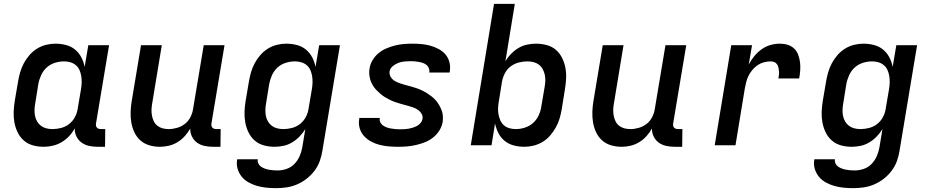

<svg xmlns="http://www.w3.org/2000/svg" viewBox="-20 -755 4840 998"><path d="M207 8Q178 8 151 0.5Q124 -7 104 -24.5Q84 -42 72 -66.5Q60 -91 55 -118Q50 -145 51 -174Q52 -203 57 -232L74 -332Q78 -356 85 -380Q92 -404 104 -426.5Q116 -449 133.5 -469Q151 -489 173 -502.5Q195 -516 219.5 -522Q244 -528 268 -528Q296 -528 323 -521Q350 -514 370 -497.5Q390 -481 402.5 -457.5Q415 -434 420 -407L439 -520H547L479 -113Q478 -107 479 -101.5Q480 -96 483.5 -92Q487 -88 492.5 -86Q498 -84 504 -84H527L526 8H488Q465 8 443.5 3.5Q422 -1 404.5 -13.5Q387 -26 377.5 -45.5Q368 -65 368 -88Q357 -66 339 -47Q321 -28 299.5 -15.5Q278 -3 254 2.5Q230 8 207 8ZM253 -84Q275 -84 298 -90Q321 -96 339.5 -110.5Q358 -125 369.5 -146.5Q381 -168 384 -191L401 -291Q404 -308 404.5 -325Q405 -342 402.5 -358.5Q400 -375 393.5 -390Q387 -405 375 -415.5Q363 -426 347 -431Q331 -436 313 -436Q290 -436 265.5 -428.5Q241 -421 222.5 -404Q204 -387 193.5 -363.5Q183 -340 179 -317L163 -217Q160 -201 159.5 -184.5Q159 -168 162 -152.5Q165 -137 173 -123.5Q181 -110 193 -101Q205 -92 220.5 -88Q236 -84 253 -84Z M811 8Q782 8 755.5 0Q729 -8 709.5 -25.5Q690 -43 678.5 -67.5Q667 -92 662.5 -119Q658 -146 659 -174.5Q660 -203 665 -232L713 -520H821L771 -217Q768 -201 767.5 -185Q767 -169 770 -153.5Q773 -138 779.5 -124.5Q786 -111 798 -101.5Q810 -92 825 -88Q840 -84 857 -84Q878 -84 900.5 -90.5Q923 -97 941.5 -111.5Q960 -126 970.5 -147.5Q981 -169 984 -191L1039 -520H1147L1079 -113Q1078 -107 1079 -101.5Q1080 -96 1083.5 -92Q1087 -88 1092.5 -86Q1098 -84 1104 -84H1127L1126 8H1088Q1065 8 1043.5 3.5Q1022 -1 1005 -13Q988 -25 978 -45Q968 -65 969 -87Q957 -66 940.5 -47.5Q924 -29 902.5 -16Q881 -3 857.5 2.5Q834 8 811 8Z M1415 223Q1390 223 1365 220.5Q1340 218 1317 211.5Q1294 205 1273 193.5Q1252 182 1237 164Q1222 146 1215 122.5Q1208 99 1213 73H1320Q1318 85 1323 95Q1328 105 1336.5 111Q1345 117 1355.5 121Q1366 125 1377 127Q1388 129 1399.5 130Q1411 131 1423 131Q1446 131 1469.5 123Q1493 115 1510 97.5Q1527 80 1537 57.5Q1547 35 1551 12L1567 -84Q1554 -63 1536.5 -45Q1519 -27 1498 -14.5Q1477 -2 1453.5 3Q1430 8 1407 8Q1378 8 1351 0.5Q1324 -7 1304 -24.5Q1284 -42 1272 -66.5Q1260 -91 1255 -118Q1250 -145 1251 -174Q1252 -203 1257 -232L1274 -332Q1278 -356 1285 -380Q1292 -404 1304 -426.5Q1316 -449 1333.5 -469Q1351 -489 1373 -502.5Q1395 -516 1419.5 -522Q1444 -528 1468 -528Q1496 -528 1523 -521Q1550 -514 1570 -497.5Q1590 -481 1602.5 -457.5Q1615 -434 1620 -407L1639 -520H1747L1656 27Q1652 54 1642.5 81Q1633 108 1615.5 131.5Q1598 155 1574.5 173.5Q1551 192 1524 203.5Q1497 215 1469.5 219Q1442 223 1415 223ZM1453 -84Q1475 -84 1498 -90Q1521 -96 1539.5 -110.5Q1558 -125 1569.5 -146.5Q1581 -168 1584 -191L1601 -291Q1604 -308 1604.5 -325Q1605 -342 1602.5 -358.5Q1600 -375 1593.5 -390Q1587 -405 1575 -415.5Q1563 -426 1547 -431Q1531 -436 1513 -436Q1490 -436 1465.5 -428.5Q1441 -421 1422.5 -404Q1404 -387 1393.5 -363.5Q1383 -340 1379 -317L1363 -217Q1360 -201 1359.5 -184.5Q1359 -168 1362 -152.5Q1365 -137 1373 -123.5Q1381 -110 1393 -101Q1405 -92 1420.5 -88Q1436 -84 1453 -84Z M2051 8Q2026 8 2001.5 6Q1977 4 1953.5 -2Q1930 -8 1909.5 -19Q1889 -30 1873 -47Q1857 -64 1850 -87Q1843 -110 1847 -135L1848 -142H1954V-140Q1952 -128 1957.5 -118Q1963 -108 1972 -102Q1981 -96 1991 -92.5Q2001 -89 2012.5 -87Q2024 -85 2035.5 -84Q2047 -83 2058 -83Q2070 -83 2081.5 -83.5Q2093 -84 2104 -86Q2115 -88 2126 -91.5Q2137 -95 2147.5 -100.5Q2158 -106 2166 -115.5Q2174 -125 2176 -136Q2179 -152 2170.5 -165Q2162 -178 2149.5 -186Q2137 -194 2122.5 -198.5Q2108 -203 2093.5 -207Q2079 -211 2064 -215Q2049 -219 2035 -224Q2021 -229 2007.5 -235.5Q1994 -242 1981 -250Q1968 -258 1957 -267.5Q1946 -277 1936 -287.5Q1926 -298 1918 -311Q1910 -324 1905.5 -338Q1901 -352 1899.5 -367.5Q1898 -383 1901 -399Q1904 -421 1916.5 -442Q1929 -463 1947.5 -478.5Q1966 -494 1988.5 -503.5Q2011 -513 2033 -518.5Q2055 -524 2077.5 -526Q2100 -528 2122 -528Q2146 -528 2170 -526Q2194 -524 2217 -517.5Q2240 -511 2260.5 -500Q2281 -489 2295.5 -472Q2310 -455 2316 -432Q2322 -409 2318 -385L2317 -378H2211L2212 -380Q2213 -391 2209 -401Q2205 -411 2197 -417.5Q2189 -424 2179 -427.5Q2169 -431 2158.5 -433Q2148 -435 2137 -436Q2126 -437 2115 -437Q2099 -437 2083 -435.5Q2067 -434 2051.5 -428.5Q2036 -423 2022 -411.5Q2008 -400 2005 -384Q2003 -368 2011 -355Q2019 -342 2031.5 -334.5Q2044 -327 2058.5 -322Q2073 -317 2088 -313Q2103 -309 2118 -305Q2133 -301 2147 -296Q2161 -291 2174.5 -284.5Q2188 -278 2200.5 -270Q2213 -262 2224.5 -253Q2236 -244 2245.5 -233Q2255 -222 2262.5 -209Q2270 -196 2275.5 -182Q2281 -168 2282 -152.5Q2283 -137 2281 -121Q2277 -98 2264 -77Q2251 -56 2231.5 -40.5Q2212 -25 2189.5 -16Q2167 -7 2143.5 -1.5Q2120 4 2097 6Q2074 8 2051 8Z M2705 8Q2677 8 2650.5 1Q2624 -6 2603.5 -22.5Q2583 -39 2571 -62.5Q2559 -86 2553 -113L2535 0H2427L2548 -735H2656L2607 -436Q2619 -457 2636.5 -475Q2654 -493 2675 -505.5Q2696 -518 2719.5 -523Q2743 -528 2766 -528Q2795 -528 2822.5 -520.5Q2850 -513 2870 -495.5Q2890 -478 2902 -453.5Q2914 -429 2919 -402Q2924 -375 2922.5 -346Q2921 -317 2916 -288L2900 -188Q2896 -164 2889 -140Q2882 -116 2869.5 -93.5Q2857 -71 2840 -51Q2823 -31 2800.5 -17.5Q2778 -4 2753.5 2Q2729 8 2705 8ZM2661 -84Q2684 -84 2708 -91.5Q2732 -99 2751 -116Q2770 -133 2780.5 -156.5Q2791 -180 2794 -203L2811 -303Q2814 -319 2814.5 -335.5Q2815 -352 2811.5 -367.5Q2808 -383 2800.5 -396.5Q2793 -410 2781 -419Q2769 -428 2753.5 -432Q2738 -436 2721 -436Q2699 -436 2676 -430Q2653 -424 2634 -409.5Q2615 -395 2604 -373.5Q2593 -352 2589 -329L2573 -229Q2570 -212 2569 -195Q2568 -178 2571 -161.5Q2574 -145 2580.5 -130Q2587 -115 2598.5 -104.5Q2610 -94 2626.5 -89Q2643 -84 2661 -84Z M3211 8Q3182 8 3155.5 0Q3129 -8 3109.5 -25.5Q3090 -43 3078.5 -67.5Q3067 -92 3062.5 -119Q3058 -146 3059 -174.5Q3060 -203 3065 -232L3113 -520H3221L3171 -217Q3168 -201 3167.5 -185Q3167 -169 3170 -153.5Q3173 -138 3179.5 -124.5Q3186 -111 3198 -101.5Q3210 -92 3225 -88Q3240 -84 3257 -84Q3278 -84 3300.5 -90.5Q3323 -97 3341.5 -111.5Q3360 -126 3370.5 -147.5Q3381 -169 3384 -191L3439 -520H3547L3479 -113Q3478 -107 3479 -101.5Q3480 -96 3483.5 -92Q3487 -88 3492.5 -86Q3498 -84 3504 -84H3527L3526 8H3488Q3465 8 3443.5 3.5Q3422 -1 3405 -13Q3388 -25 3378 -45Q3368 -65 3369 -87Q3357 -66 3340.5 -47.5Q3324 -29 3302.5 -16Q3281 -3 3257.5 2.5Q3234 8 3211 8Z M3695 0 3781 -520H3889L3872 -420Q3884 -443 3901 -463.5Q3918 -484 3939 -499Q3960 -514 3984.5 -521Q4009 -528 4034 -528Q4055 -528 4074.5 -522Q4094 -516 4108 -502.5Q4122 -489 4129 -470Q4136 -451 4138.5 -431Q4141 -411 4139.5 -389.5Q4138 -368 4134 -347H4026Q4028 -357 4029 -367Q4030 -377 4029 -386.5Q4028 -396 4026 -405Q4024 -414 4018.5 -421.5Q4013 -429 4004.5 -432.5Q3996 -436 3986 -436Q3969 -436 3951.5 -431.5Q3934 -427 3919 -417Q3904 -407 3892 -393Q3880 -379 3872 -363.5Q3864 -348 3859.5 -331Q3855 -314 3852 -298L3803 0Z M4415 223Q4390 223 4365 220.5Q4340 218 4317 211.5Q4294 205 4273 193.5Q4252 182 4237 164Q4222 146 4215 122.5Q4208 99 4213 73H4320Q4318 85 4323 95Q4328 105 4336.5 111Q4345 117 4355.5 121Q4366 125 4377 127Q4388 129 4399.5 130Q4411 131 4423 131Q4446 131 4469.5 123Q4493 115 4510 97.5Q4527 80 4537 57.5Q4547 35 4551 12L4567 -84Q4554 -63 4536.5 -45Q4519 -27 4498 -14.5Q4477 -2 4453.5 3Q4430 8 4407 8Q4378 8 4351 0.5Q4324 -7 4304 -24.5Q4284 -42 4272 -66.5Q4260 -91 4255 -118Q4250 -145 4251 -174Q4252 -203 4257 -232L4274 -332Q4278 -356 4285 -380Q4292 -404 4304 -426.5Q4316 -449 4333.5 -469Q4351 -489 4373 -502.5Q4395 -516 4419.5 -522Q4444 -528 4468 -528Q4496 -528 4523 -521Q4550 -514 4570 -497.5Q4590 -481 4602.5 -457.5Q4615 -434 4620 -407L4639 -520H4747L4656 27Q4652 54 4642.5 81Q4633 108 4615.5 131.5Q4598 155 4574.5 173.5Q4551 192 4524 203.5Q4497 215 4469.5 219Q4442 223 4415 223ZM4453 -84Q4475 -84 4498 -90Q4521 -96 4539.5 -110.5Q4558 -125 4569.5 -146.5Q4581 -168 4584 -191L4601 -291Q4604 -308 4604.5 -325Q4605 -342 4602.5 -358.5Q4600 -375 4593.5 -390Q4587 -405 4575 -415.5Q4563 -426 4547 -431Q4531 -436 4513 -436Q4490 -436 4465.5 -428.5Q4441 -421 4422.5 -404Q4404 -387 4393.5 -363.5Q4383 -340 4379 -317L4363 -217Q4360 -201 4359.5 -184.5Q4359 -168 4362 -152.5Q4365 -137 4373 -123.5Q4381 -110 4393 -101Q4405 -92 4420.5 -88Q4436 -84 4453 -84Z"/></svg>

Font: Iosevka Semibold Extended
Style: Italic
Weight: 600
Width: 7
Italic angle: -9°
Monospace: yes
Designer: Belleve Invis
Foundry: Belleve Invis
Version: Version 32.5.0; ttfautohint (v1.8.4)